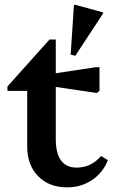

<svg xmlns="http://www.w3.org/2000/svg" viewBox="-20 -793 496 826"><path d="M269 13Q191 13 144 -35Q97 -83 97 -163V-402H12V-421L193 -623H220V-478L393 -504H408V-402L396 -393L220 -419V-195Q220 -72 310 -72Q372 -72 415 -122L444 -104Q423 -50 376 -18.5Q329 13 269 13ZM304 -553 284 -558 298 -770 302 -773 422 -740 424 -736Z"/></svg>

Font: Platypi Medium
Style: Regular
Weight: 500
Designer: David Sargent
Foundry: Bolt Cutter Type
Version: Version 1.200; ttfautohint (v1.8.4.7-5d5b)